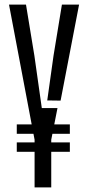

<svg xmlns="http://www.w3.org/2000/svg" viewBox="-20 -820 385 840"><path d="M53.4 -155.9V-196.9H285.6V-155.9ZM53.4 -234.7V-275.7H285.6V-234.7ZM131.3 0V-207.7V-208.7L19.4 -800H93.7L130.4 -576.6L162.9 -347.2H231.5L204.2 -208.7V-207.7V0ZM186.7 -380.6 214.2 -576.6 250.9 -800H326L245.1 -379.8Z"/></svg>

Font: Big Shoulders Stencil Display SC Thin
Style: Regular
Weight: 100
Designer: Patric King
Foundry: XO Type Co
Version: Version 2.001